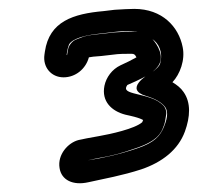

<svg xmlns="http://www.w3.org/2000/svg" viewBox="-20 -687 445 432"><path d="M323 -599C336 -590 348 -571 340 -543C339 -540 334 -532 318 -522C312 -519 258 -486 309 -471C329 -465 343 -457 351 -447C357 -439 359 -426 349 -402C341 -382 328 -366 288 -353C247 -339 209 -331 176 -326C173 -326 165 -323 164 -323C164 -323 188 -329 205 -332C230 -336 256 -343 284 -353C311 -362 338 -374 347 -400C352 -411 352 -419 354 -430C355 -437 352 -444 349 -448C333 -466 308 -470 281 -477C262 -482 261 -487 266 -495L267 -496L285 -504C302 -512 322 -521 334 -536C353 -559 333 -588 323 -599ZM131 -563C131 -563 130 -563 130 -564L131 -571C132 -576 133 -581 135 -586C137 -592 151 -607 211 -612L236 -615C253 -617 264 -617 274 -617C282 -617 290 -616 296 -615C292 -616 287 -616 283 -616C267 -616 252 -615 236 -614L210 -611C178 -608 173 -607 151 -598C141 -594 134 -583 133 -575L131 -564ZM287 -558C281 -555 274 -551 270 -549L251 -540C232 -531 219 -513 215 -494C208 -459 231 -437 262 -429C275 -426 291 -423 302 -417C302 -417 301 -414 300 -412C283 -397 227 -385 204 -381C181 -377 166 -374 157 -372C133 -366 109 -339 114 -309C118 -282 144 -269 179 -277C215 -285 255 -292 298 -306C345 -322 381 -350 396 -391C408 -424 410 -456 393 -480C387 -489 378 -496 368 -502C385 -520 397 -552 391 -581C382 -627 345 -667 282 -667C270 -667 256 -666 238 -665L213 -662C145 -656 91 -639 81 -571L80 -564C76 -536 95 -513 123 -513C150 -513 173 -532 180 -558C184 -559 193 -560 208 -561L234 -564C247 -566 262 -566 276 -566C282 -566 284 -564 287 -558Z"/></svg>

Font: AppleStorm
Style: CBoIta
Weight: 400
Foundry: Cannot Into Space Fonts
Version: Version 1.01